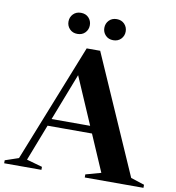

<svg xmlns="http://www.w3.org/2000/svg" viewBox="-107 -986 980 1071"><g transform="rotate(10 382.5 -450.5)"><path d="M167 -248.5V-289H516V-248.5ZM700.5 -42.5 777.5 -17.5V0H445V-17.5L531.5 -41.5L298 -582L322.5 -589.5L110.5 -42L199.5 -17V0H-11.5V-17L65 -43L330.5 -711H407ZM265 -781.5Q238 -781.5 221.2 -799Q204.5 -816.5 204.5 -841Q204.5 -866 221.2 -883.5Q238 -901 265 -901Q292.5 -901 309 -883.5Q325.5 -866 325.5 -841Q325.5 -816.5 309 -799Q292.5 -781.5 265 -781.5ZM468 -781.5Q441 -781.5 424.2 -799Q407.5 -816.5 407.5 -841Q407.5 -866 424.2 -883.5Q441 -901 468 -901Q495 -901 511.8 -883.5Q528.5 -866 528.5 -841Q528.5 -816.5 511.8 -799Q495 -781.5 468 -781.5Z"/></g></svg>

Font: Newsreader 60pt SemiBold
Style: Regular
Weight: 600
Designer: Hugues Gentile
Foundry: Production Type
Version: Version 1.003